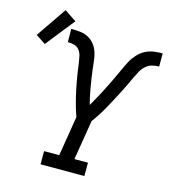

<svg xmlns="http://www.w3.org/2000/svg" viewBox="-190 -930 918 1028"><g transform="rotate(15 269.5 -416.0)"><path d="M373 0H130V-73H214L250 -294Q244 -310 238.5 -327.5Q233 -345 228.5 -362.5Q224 -380 219.5 -397.5Q215 -415 211.5 -433Q208 -451 204.5 -469Q201 -487 198 -505Q195 -523 192.5 -541Q190 -559 187.5 -577.5Q185 -596 181 -614Q177 -632 166.5 -646Q156 -660 138.5 -665Q121 -670 102 -670L101 -743Q126 -743 150.5 -740.5Q175 -738 195.5 -727Q216 -716 230.5 -698Q245 -680 252.5 -657.5Q260 -635 262.5 -611Q265 -587 268 -563Q271 -539 274.5 -515.5Q278 -492 282 -468.5Q286 -445 291 -421.5Q296 -398 302 -375Q315 -397 327.5 -420Q340 -443 352 -465.5Q364 -488 375 -511Q386 -534 397 -557Q408 -580 418.5 -603.5Q429 -627 441 -649.5Q453 -672 471 -692Q489 -712 511.5 -724Q534 -736 559 -739.5Q584 -743 608 -743V-670Q589 -670 569.5 -665Q550 -660 534.5 -646Q519 -632 509 -614Q499 -596 490.5 -577.5Q482 -559 473.5 -541Q465 -523 456 -505Q447 -487 437.5 -469Q428 -451 418.5 -433Q409 -415 399.5 -397.5Q390 -380 379.5 -362.5Q369 -345 357.5 -327.5Q346 -310 334 -294L298 -74H373ZM-15 -628 -69 -664 46 -832 112 -788Z"/></g></svg>

Font: Iosevka HT Extended
Style: Italic
Weight: 400
Width: 7
Italic angle: -9°
Monospace: yes
Designer: Belleve Invis
Foundry: Belleve Invis
Version: Version 32.3.0; ttfautohint (v1.8.4)